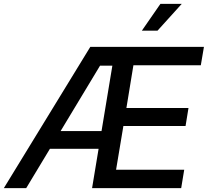

<svg xmlns="http://www.w3.org/2000/svg" viewBox="-51 -969 1071 989"><path d="M-31.2 0 414.1 -727.5H999.5L983.4 -632.8H636.2L600.1 -412.6H919.9L904.8 -319.8H584.5L546.9 -94.7H897.9L882.3 0H423.3L527.8 -630.9H464.4L84 0ZM167.5 -202.6 182.6 -293.9H522L506.3 -202.6ZM679.7 -811 775.4 -949.2H885.3L760.3 -811Z"/></svg>

Font: Inter 28pt Medium
Style: Italic
Weight: 500
Italic angle: -9.3988°
Designer: Rasmus Andersson
Foundry: rsms
Version: Version 4.001;git-66647c0bb